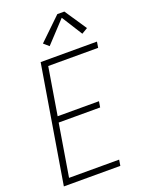

<svg xmlns="http://www.w3.org/2000/svg" viewBox="-176 -1049 852 1131"><g transform="rotate(-20 250.0 -483.5)"><path d="M21 0 143 -735H496L490 -698H177L128 -401H387L381 -364H121L67 -37H381L375 0ZM225 -805 193 -833 332 -967H376L468 -830L431 -808L349 -938Z"/></g></svg>

Font: Iosevka Curly XLtObl
Style: Regular
Weight: 200
Italic angle: -9°
Monospace: yes
Designer: Belleve Invis
Foundry: Belleve Invis
Version: Version 11.1.0; ttfautohint (v1.8.3)